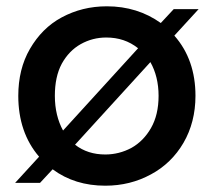

<svg xmlns="http://www.w3.org/2000/svg" viewBox="-20 -580 678 609"><path d="M610 -551C610 -551 531 -551 531 -551C531 -551 490 -507 490 -507C490 -507 490 -507 490 -507C441 -542 384 -560 319 -560C319 -560 319 -560 319 -560C266 -560 219 -548 176 -525C133 -502 100 -468 75 -425C50 -382 38 -332 38 -276C38 -276 38 -276 38 -276C38 -199 60 -134 104 -83C104 -83 28 0 28 0C28 0 107 0 107 0C107 0 147 -43 147 -43C147 -43 147 -43 147 -43C194 -8 250 9 314 9C314 9 314 9 314 9C367 9 415 -3 459 -27C502 -50 537 -84 562 -127C587 -170 600 -220 600 -276C600 -276 600 -276 600 -276C600 -352 578 -416 533 -467C533 -467 610 -551 610 -551ZM154 -276C154 -276 154 -276 154 -276C154 -316 161 -350 176 -378C191 -405 211 -426 236 -440C261 -454 288 -461 317 -461C317 -461 317 -461 317 -461C356 -461 389 -450 418 -427C418 -427 180 -166 180 -166C180 -166 180 -166 180 -166C163 -197 154 -234 154 -276ZM483 -276C483 -276 483 -276 483 -276C483 -236 475 -202 459 -174C443 -146 422 -125 397 -111C371 -97 343 -90 314 -90C314 -90 314 -90 314 -90C277 -90 245 -100 218 -121C218 -121 457 -383 457 -383C457 -383 457 -383 457 -383C474 -353 483 -317 483 -276Z"/></svg>

Font: Girnar Poppins
Style: Medium
Weight: 500
Designer: Ninad Kale (Devanagari), Jonny Pinhorn (Latin)
Foundry: Indian Type Foundry
Version: ""